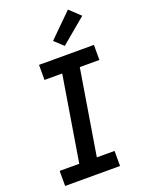

<svg xmlns="http://www.w3.org/2000/svg" viewBox="-179 -1068 859 1150"><g transform="rotate(-20 250.0 -493.5)"><path d="M379 0H29V-96H154L243 -639H130V-735H480V-639H355L266 -96H379ZM314 -789 258 -841 406 -987 474 -923Z"/></g></svg>

Font: Iosevka Oblique
Style: Bold
Weight: 700
Italic angle: -9°
Monospace: yes
Designer: Belleve Invis
Foundry: Belleve Invis
Version: Version 32.5.0; ttfautohint (v1.8.4)